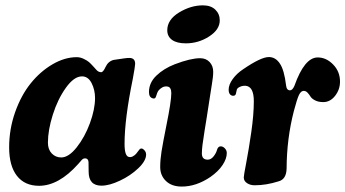

<svg xmlns="http://www.w3.org/2000/svg" viewBox="-20 -685 1291 718"><path d="M526.4 -107.4Q526.4 -83.5 497.1 -55.7Q467.8 -27.8 428.2 -9.3Q388.7 9.3 359.4 9.3Q311.5 9.3 311.5 -43Q311.5 -75.2 311 -79.6Q309.6 -92.8 298.3 -92.8Q293.5 -92.8 290 -90.6Q286.6 -88.4 281 -81.5Q275.4 -74.7 272.5 -71.8Q199.7 9.8 126 9.8Q72.3 9.8 43.2 -27.6Q14.2 -64.9 14.2 -133.8Q14.2 -202.1 36.6 -265.6Q59.1 -329.1 95 -373.5Q130.9 -418 176.5 -444.6Q222.2 -471.2 267.1 -471.2Q280.3 -471.2 293.2 -464.8Q306.2 -458.5 312.5 -453.1Q318.8 -447.8 329.6 -435.8Q340.3 -423.8 341.3 -422.9Q348.6 -415 358.4 -415Q365.7 -415 374.5 -434.1Q384.3 -455.6 404.8 -460.9Q412.6 -461.9 425 -463.9Q437.5 -465.8 446.5 -467Q455.6 -468.3 463.9 -468.3Q485.4 -468.3 485.4 -446.3Q485.4 -437.5 476.6 -390.1Q445.8 -240.2 445.8 -147Q445.8 -101.1 461.9 -98.1Q469.2 -96.2 476.8 -100.3Q484.4 -104.5 489 -109.9Q493.7 -115.2 501.5 -126Q505.9 -131.3 512.7 -128.9Q518.6 -126 522.5 -120.1Q526.4 -114.7 526.4 -107.4ZM286.6 -399.4Q256.8 -399.4 226.3 -356.7Q195.8 -314 177.5 -256.1Q159.2 -198.2 159.2 -151.4Q159.2 -126 173.6 -111.1Q188 -96.2 209 -96.2Q236.8 -96.2 266.8 -134Q296.9 -171.9 316.2 -224.1Q335.4 -276.4 335.4 -318.4Q335.4 -349.1 322.5 -374.3Q309.6 -399.4 286.6 -399.4Z M605.5 -571.8Q605.5 -611.3 649.4 -638.2Q693.4 -665 738.8 -665Q768.6 -665 785.2 -648.9Q801.8 -632.8 801.8 -608.9Q801.8 -574.2 762 -548.6Q722.2 -522.9 674.8 -522.9Q641.1 -522.9 623.3 -535.9Q605.5 -548.8 605.5 -571.8ZM602.5 -217.3Q620.6 -306.2 620.6 -336.4Q620.6 -358.9 606.9 -361.3Q595.7 -363.3 586.4 -357.9Q571.8 -349.1 567.9 -337.4Q562.5 -320.8 561.5 -319.8Q557.6 -314.9 550.8 -317.4Q537.1 -321.3 537.1 -340.8Q537.1 -375.5 564.7 -402.1Q592.3 -428.7 633.8 -444.8Q692.9 -467.3 728.5 -467.3Q750.5 -467.3 763.9 -452.9Q777.3 -438.5 777.3 -416.5Q777.3 -406.7 775.9 -394.5Q774.4 -382.3 772.2 -368.7Q770 -355 764.4 -319.1Q758.8 -283.2 752.9 -244.6Q750.5 -229.5 745.1 -196.3Q739.7 -163.1 737.3 -143.8Q734.9 -124.5 734.9 -111.3Q734.9 -87.9 756.8 -87.9Q769 -87.9 778.8 -100.3Q788.6 -112.8 791.5 -124.5Q795.4 -137.7 805.2 -137.7Q814 -137.7 821 -130.1Q828.1 -122.6 828.1 -112.8Q828.1 -91.8 812.5 -68.1Q796.9 -44.4 767.1 -23.4Q713.9 12.7 659.7 12.7Q622.1 12.7 600.6 -8.1Q579.1 -28.8 579.1 -60.5Q579.1 -87.4 584 -118.4Q588.9 -149.4 602.5 -217.3Z M1168 -470.2Q1200.2 -470.2 1225.8 -443.8Q1251.5 -417.5 1251.5 -379.9Q1251.5 -350.1 1233.2 -326.7Q1214.8 -303.2 1189 -303.2Q1170.4 -303.2 1158 -309.8Q1145.5 -316.4 1140.9 -324.2Q1136.2 -332 1129.9 -338.6Q1123.5 -345.2 1115.7 -345.2Q1105.5 -345.2 1098.1 -330.1Q1090.8 -314.9 1079.1 -270.5Q1052.2 -166.5 1051.8 -54.7Q1050.8 -14.2 1021.5 -6.8Q975.6 7.8 933.6 7.8Q917 8.3 904.3 0.2Q891.6 -7.8 891.6 -21.5Q891.6 -28.8 900.9 -76.9Q910.2 -125 919.7 -190.9Q929.2 -256.8 929.2 -306.6Q929.2 -362.3 897.5 -364.3Q887.2 -364.7 877.4 -360.4Q867.7 -356 865.7 -350.1Q863.8 -343.8 862.3 -335Q860.4 -325.2 848.6 -327.1Q835 -331.1 835 -349.1Q835 -368.2 850.1 -389.2Q865.2 -410.2 889.6 -426.3Q956.1 -471.7 985.4 -471.7Q1010.7 -471.7 1026.9 -446.8Q1043 -422.9 1049.8 -365.7Q1051.8 -347.2 1064.5 -347.2Q1073.7 -347.2 1081.1 -364.3Q1118.7 -470.2 1168 -470.2Z"/></svg>

Font: Cooper*
Style: Bold Italic
Weight: 700
Italic angle: -7°
Designer: Owen Earl
Foundry: indestructible type*
Version: Version 0.001